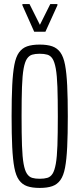

<svg xmlns="http://www.w3.org/2000/svg" viewBox="-20 -915 390 943"><path d="M175 8Q138 8 113.5 -0.5Q89 -9 73.5 -30.5Q58 -52 50.5 -91.5Q43 -131 40 -193Q37 -255 37 -344Q37 -433 40 -495Q43 -557 50.5 -596.5Q58 -636 73.5 -657.5Q89 -679 113.5 -687.5Q138 -696 175 -696Q212 -696 236.5 -687.5Q261 -679 276.5 -657.5Q292 -636 299.5 -596.5Q307 -557 310 -495Q313 -433 313 -344Q313 -255 310 -193Q307 -131 299.5 -91.5Q292 -52 276.5 -30.5Q261 -9 236.5 -0.5Q212 8 175 8ZM175 -37Q197 -37 212.5 -41.5Q228 -46 238 -61.5Q248 -77 254 -110Q260 -143 262 -200Q264 -257 264 -344Q264 -431 262 -488Q260 -545 254 -578Q248 -611 238 -626.5Q228 -642 212.5 -646.5Q197 -651 175 -651Q153 -651 138 -646.5Q123 -642 112.5 -626.5Q102 -611 96 -578Q90 -545 88 -488Q86 -431 86 -344Q86 -257 88 -200Q90 -143 96 -110Q102 -77 112.5 -61.5Q123 -46 138 -41.5Q153 -37 175 -37ZM148 -759 90 -889V-895H125L176 -793L227 -895H262V-889L203 -759Z"/></svg>

Font: Saira UltraCondensed Light
Style: Regular
Weight: 300
Width: 1
Designer: Hector Gatti with collaboration of the Omnibus-Type team
Foundry: Omnibus-Type
Version: Version 1.101